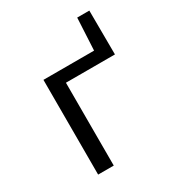

<svg xmlns="http://www.w3.org/2000/svg" viewBox="-140 -641 665 727"><g transform="rotate(-30 192.0 -277.5)"><path d="M77.5 0V-414.2H145.8V0ZM113 -362.2V-414.2H354.6L360.1 -362.2ZM296.2 -362.2 306.1 -554.5H359.1L360.1 -362.2Z"/></g></svg>

Font: Ysabeau
Style: Bold
Weight: 700
Designer: Christian Thalmann (Catharsis Fonts)
Version: Version 2.000;gftools[0.9.27.dev2+g8671c4b]